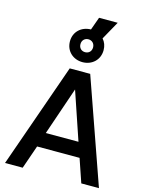

<svg xmlns="http://www.w3.org/2000/svg" viewBox="-159 -1229 1011 1323"><g transform="rotate(15 346.0 -567.0)"><path d="M11 0H137L195 -167H498L555 0H681L419 -745H273ZM226 -926C226 -856 279 -809 346 -809C413 -809 466 -856 466 -926C466 -957 456 -983 438 -1003L511 -1134H378L345 -1042C278 -1041 226 -995 226 -926ZM229 -272 346 -614 462 -272ZM301 -926C301 -954 321 -972 346 -972C372 -972 391 -953 391 -926C391 -898 372 -880 346 -880C320 -880 301 -898 301 -926Z"/></g></svg>

Font: Mluvka SemiBold
Style: Regular
Weight: 600
Designer: Modified by Jiří Krblich, Original typeface by Gumpita Rahayu
Foundry: Gumpita Rahayu & Jiří Krblich
Version: Version 2.000;Glyphs 3.1.1 (3134)